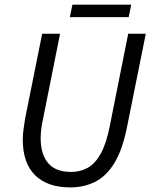

<svg xmlns="http://www.w3.org/2000/svg" viewBox="-20 -803 656 835"><path d="M285.7 12Q186.2 12 132.6 -40.9Q79.1 -93.8 79.1 -195.5Q79.1 -216.6 82.2 -240Q85.3 -263.4 89.3 -287.8L163.4 -656.3H241.2L166.2 -281Q161.3 -258.9 159.1 -239.4Q156.9 -220 156.9 -202Q156.9 -132.1 189.3 -93.7Q221.7 -55.2 289.7 -55.2Q328.1 -55.2 360.7 -72.8Q393.2 -90.4 417.6 -133.9Q442.1 -177.4 457.3 -254.2L537.6 -656.3H614L532.4 -250.6Q512.6 -151.6 477.5 -94.1Q442.3 -36.6 393.7 -12.3Q345.1 12 285.7 12ZM283.8 -728.6 294.9 -782.6H550.7L539.6 -728.6Z"/></svg>

Font: Source Sans Variable
Style: Italic
Weight: 200
Italic angle: -11°
Designer: Paul D. Hunt
Foundry: Adobe Systems Incorporated
Version: Version 3.006;hotconv 1.0.111;makeotfexe 2.5.65597